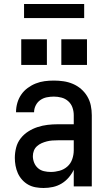

<svg xmlns="http://www.w3.org/2000/svg" viewBox="-20 -930 540 958"><path d="M197 8Q178 8 158 4.5Q138 1 121 -8.5Q104 -18 90.5 -33Q77 -48 69 -66Q61 -84 57.5 -103.5Q54 -123 54 -142Q54 -168 60.5 -193.5Q67 -219 83 -239.5Q99 -260 121 -274Q143 -288 167.5 -296Q192 -304 217.5 -307Q243 -310 269 -310H348V-355Q348 -375 341.5 -393.5Q335 -412 320.5 -425Q306 -438 287 -443Q268 -448 249 -448Q231 -448 213.5 -444.5Q196 -441 181.5 -431Q167 -421 158.5 -404.5Q150 -388 150 -370Q150 -370 150 -370Q150 -370 150 -370H60Q60 -370 60 -370.5Q60 -371 60 -371Q60 -394 66.5 -416.5Q73 -439 86 -458Q99 -477 118 -491Q137 -505 158.5 -513.5Q180 -522 202.5 -525Q225 -528 249 -528Q273 -528 297 -524.5Q321 -521 343.5 -511.5Q366 -502 384.5 -486Q403 -470 415.5 -449Q428 -428 433 -404Q438 -380 438 -355V0H348V-83Q338 -62 322.5 -44Q307 -26 287 -14Q267 -2 244 3Q221 8 197 8ZM233 -72Q255 -72 277 -78Q299 -84 316 -99Q333 -114 340.5 -136Q348 -158 348 -180V-230H269Q255 -230 241 -229Q227 -228 213.5 -224.5Q200 -221 187.5 -215.5Q175 -210 164.5 -200.5Q154 -191 149 -178Q144 -165 144 -151Q144 -134 150.5 -118Q157 -102 169.5 -91Q182 -80 199 -76Q216 -72 233 -72ZM286 -606V-734H414V-606ZM86 -606V-734H214V-606ZM100 -840V-910H400V-840Z"/></svg>

Font: Iosevka SS04 Medium
Style: Regular
Weight: 500
Monospace: yes
Designer: Belleve Invis
Foundry: Belleve Invis
Version: Version 19.0.0; ttfautohint (v1.8.4)